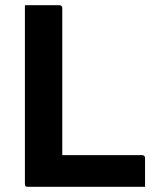

<svg xmlns="http://www.w3.org/2000/svg" viewBox="-20 -720 640 740"><path d="M87 0Q84 0 82 -0.5Q80 -1 78.5 -2.5Q77 -4 76.5 -6Q76 -8 76 -11Q76 -88 76 -166Q76 -244 76 -321Q76 -398 76 -472.5Q76 -547 76 -617Q76 -631 76 -645Q76 -659 76 -673Q76 -687 76 -700Q110 -700 143 -700Q176 -700 209 -700Q213 -700 215 -698.5Q217 -697 218.5 -695Q220 -693 220 -689Q220 -619 220 -548Q220 -477 220 -405.5Q220 -334 220 -263Q220 -192 220 -122H527Q530 -122 532 -121.5Q534 -121 535.5 -119.5Q537 -118 538 -116Q539 -114 539 -110Q539 -90 539 -71.5Q539 -53 539 -36Q539 -19 539 0Z"/></svg>

Font: RecMonoLinear Nerd Font Mono
Style: Bold
Weight: 700
Monospace: yes
Version: Version 1.085; ttfautohint (v1.8.4.7-5d5b);Nerd Fonts 3.2.1